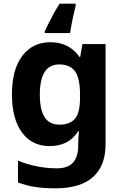

<svg xmlns="http://www.w3.org/2000/svg" viewBox="-20 -786 673 1046"><path d="M255 -556Q305 -556 345 -536Q385 -516 413 -476H417L429 -546H555V1Q555 118 486 179Q417 240 282 240Q224 240 174.5 233Q125 226 78 208V89Q179 131 291 131Q349 131 377.5 100Q406 69 406 7V-4Q406 -21 407.5 -39Q409 -57 410 -71H406Q378 -28 339 -9Q300 10 251 10Q154 10 99.5 -64.5Q45 -139 45 -272Q45 -406 101 -481Q157 -556 255 -556ZM302 -435Q250 -435 223.5 -394Q197 -353 197 -270Q197 -188 223 -147.5Q249 -107 304 -107Q361 -107 388.5 -139.5Q416 -172 416 -253V-271Q416 -359 389 -397Q362 -435 302 -435ZM392 -753Q387 -734 381 -707.5Q375 -681 370 -654.5Q365 -628 362 -606H224V-616Q234 -638 246.5 -662.5Q259 -687 273.5 -713.5Q288 -740 305 -766H392Z"/></svg>

Font: Noto Sans Tai Tham
Style: Regular
Weight: 400
Designer: Monotype Design Team 2013. Revised by David WIlliams 2020
Foundry: Monotype Imaging Inc.
Version: Version 2.002